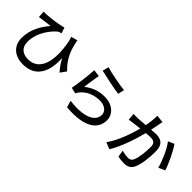

<svg xmlns="http://www.w3.org/2000/svg" viewBox="110 -1760 2780 2780"><g transform="rotate(45 1500.0 -370.0)"><path d="M100 -698 107 -594C129 -598 145 -600 165 -603C198 -607 272 -616 318 -622C228 -515 143 -381 143 -204C143 -32 267 56 426 56C703 56 781 -171 764 -413C800 -346 840 -287 888 -236L953 -326C803 -462 760 -628 740 -750L640 -722L662 -652C732 -286 653 -49 428 -49C329 -49 243 -95 243 -226C243 -426 388 -592 454 -641C468 -648 492 -656 505 -660L476 -748C414 -726 246 -703 155 -698C136 -697 116 -697 100 -698Z M1334 -793 1309 -698C1386 -678 1606 -632 1704 -619L1727 -716C1639 -725 1424 -765 1334 -793ZM1325 -603 1219 -617C1212 -504 1188 -300 1168 -206L1260 -184C1268 -201 1277 -218 1294 -237C1360 -317 1466 -364 1589 -364C1685 -364 1754 -311 1754 -237C1754 -105 1598 -22 1289 -61L1319 42C1710 75 1862 -55 1862 -235C1862 -354 1760 -453 1597 -453C1484 -453 1378 -418 1285 -342C1294 -403 1311 -540 1325 -603Z M2793 -683 2700 -643C2770 -558 2845 -379 2873 -273L2972 -319C2940 -413 2855 -600 2793 -683ZM2068 -571 2078 -463C2106 -468 2152 -474 2177 -477L2287 -490C2251 -354 2179 -138 2079 -3L2182 38C2281 -122 2352 -353 2389 -500C2427 -504 2460 -506 2481 -506C2544 -506 2583 -491 2583 -405C2583 -301 2568 -174 2538 -112C2520 -73 2492 -64 2456 -64C2429 -64 2374 -72 2334 -84L2350 20C2383 28 2431 34 2469 34C2539 34 2591 16 2623 -53C2665 -137 2680 -298 2680 -416C2680 -556 2607 -595 2510 -595C2487 -595 2451 -593 2410 -589L2434 -715C2438 -737 2443 -763 2448 -784L2331 -796C2332 -731 2322 -655 2308 -581C2251 -576 2197 -572 2165 -571C2131 -570 2102 -569 2068 -571Z"/></g></svg>

Font: Noto Sans CJK SC Medium
Style: Regular
Weight: 500
Designer: Ryoko NISHIZUKA 西塚涼子 (kana, bopomofo & ideographs); Paul D. Hunt (Latin, Greek & Cyrillic); Sandoll Communications 산돌커뮤니
Foundry: Adobe
Version: Version 2.004;hotconv 1.0.118;makeotfexe 2.5.65603